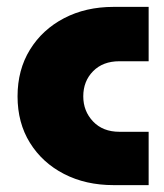

<svg xmlns="http://www.w3.org/2000/svg" viewBox="-20 -538 478 558"><path d="M310 0Q229 0 166 -32.5Q103 -65 67 -123Q31 -181 31 -258Q31 -335 67 -393.5Q103 -452 166 -485Q229 -518 310 -518H412V-360H327Q279 -360 250.5 -331Q222 -302 222 -258Q222 -215 250.5 -185Q279 -155 327 -155H412V0Z"/></svg>

Font: MuseoModerno Black
Style: Regular
Weight: 900
Designer: Pablo Cosgaya, Héctor Gatti, Marcela Romero, and the Authors of The MuseoModerno Project.
Foundry: Omnibus-Type Team
Version: Version 1.001